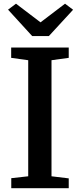

<svg xmlns="http://www.w3.org/2000/svg" viewBox="-20 -994 422 1014"><path d="M129 -63V-676L39 -688.5V-743H343V-688.5L252 -676V-63L343 -52V0H39.5V-53ZM150 -803.5 22.5 -943 64.5 -974.5 194 -876 323.5 -974.5 366 -942.5 238 -803.5Z"/></svg>

Font: Merriweather 20pt SemiBold
Style: Regular
Weight: 600
Version: Version 2.100